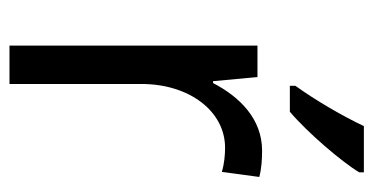

<svg xmlns="http://www.w3.org/2000/svg" viewBox="-216 -684 806 415"><g transform="rotate(90 187.5 -476.0)"><path d="M352 -849V-859H252C231 -814 196 -754 165 -711V-699H221C266 -737 330 -812 352 -849ZM305 -639C237 -639 189 -591 159 -533H155L146 -629H78V-93H161V-378C161 -482 220 -559 299 -559C315 -559 335 -557 351 -552L362 -633C343 -638 322 -639 305 -639Z"/></g></svg>

Font: Noto Sans Kannada UI SemiCondensed SemiBold
Style: Regular
Weight: 600
Width: 4
Designer: Jelle Bosma - Monotype Design Team
Foundry: Monotype Imaging Inc.
Version: Version 2.006